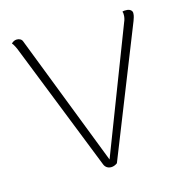

<svg xmlns="http://www.w3.org/2000/svg" viewBox="-82 -576 629 660"><g transform="rotate(-15 232.0 -246.0)"><path d="M235 8Q226 8 219.5 3.5Q213 -1 210 -9L31 -461Q29 -467 24 -477Q19 -487 15 -491Q20 -496 25 -498Q30 -500 35 -500Q42 -500 47.5 -496.5Q53 -493 55 -486L241 -6H231L407 -463Q409 -467 410.5 -473.5Q412 -480 412 -484Q412 -487 412 -491Q412 -495 410 -498Q414 -500 417 -500Q420 -500 424 -500Q434 -500 440 -495Q446 -490 445 -482Q445 -477 443 -470Q441 -463 439 -458L257 0Q246 8 235 8Z"/></g></svg>

Font: Arima Thin Thin
Style: Regular
Weight: 250
Version: Version 1.100